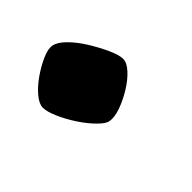

<svg xmlns="http://www.w3.org/2000/svg" viewBox="-50 -245 332 332"><g transform="rotate(45 115.5 -79.0)"><path d="M65 0Q56 0 44.5 -9.5Q33 -19 22.5 -34Q12 -49 5.5 -64Q-1 -79 1 -88Q3 -98 15 -110Q27 -122 44 -132.5Q61 -143 77.5 -150.5Q94 -158 104 -158Q113 -158 124 -148Q135 -138 144.5 -122.5Q154 -107 159.5 -91.5Q165 -76 163 -65Q162 -58 150.5 -46.5Q139 -35 123 -24.5Q107 -14 91 -7Q75 0 65 0Z"/></g></svg>

Font: Texturina Medium 12pt SemiBold
Style: Italic
Weight: 600
Italic angle: -11°
Version: Version 1.002